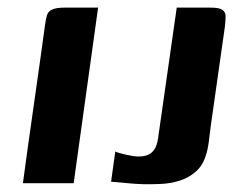

<svg xmlns="http://www.w3.org/2000/svg" viewBox="-20 -480 642 503"><path d="M40 0Q54 -104 69 -208Q84 -312 98 -415Q100 -430 103 -440Q106 -450 116.5 -455Q127 -460 149 -460H237L173 0ZM532 -149Q530 -131 527 -108.5Q524 -86 519 -72Q511 -46 492.5 -30Q474 -14 450 -6.5Q426 1 399 2Q375 3 355 2.5Q335 2 315.5 0Q296 -2 271 -4L282 -83Q291 -79 311 -74.5Q331 -70 343 -70Q367 -70 379 -82Q391 -94 394 -117L443 -460H532Q555 -460 563 -454Q571 -448 571 -437Q571 -426 569 -409Z"/></svg>

Font: Genos SemiBold
Style: Italic
Weight: 600
Italic angle: -8°
Version: Version 1.010